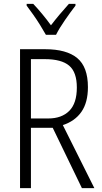

<svg xmlns="http://www.w3.org/2000/svg" viewBox="-20 -967 523 987"><path d="M212 -714Q322 -714 377 -668.5Q432 -623 432 -519Q432 -440 398.5 -392Q365 -344 303 -324L465 0H401L251 -310H139V0H83V-714ZM210 -663H139V-358H228Q297 -358 336 -397Q375 -436 375 -517Q375 -596 335.5 -629.5Q296 -663 210 -663ZM216 -788Q203 -811 186 -838.5Q169 -866 150.5 -892Q132 -918 117 -938V-947H151Q172 -925 196.5 -895.5Q221 -866 242 -837Q265 -867 286.5 -892.5Q308 -918 334 -947H368V-938Q344 -907 314.5 -864.5Q285 -822 268 -788Z"/></svg>

Font: Noto Sans Gurmukhi Condensed Light
Style: Regular
Weight: 300
Width: 3
Designer: Jelle Bosma - Monotype Design Team
Foundry: Monotype Imaging Inc.
Version: Version 2.004; ttfautohint (v1.8.4.7-5d5b)